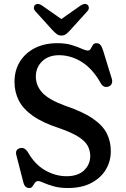

<svg xmlns="http://www.w3.org/2000/svg" viewBox="-20 -931 634 967"><path d="M321.5 16Q280.5 16 250 7.2Q219.5 -1.5 200 -10.2Q180.5 -19 172.5 -19Q161.5 -19 155.8 -10.2Q150 -1.5 144 7.2Q138 16 127.5 16Q104 16 97 -15L62 -151Q55.5 -178 81 -185Q104 -191 121 -163.5Q155 -103.5 207 -73.5Q259 -43.5 315.5 -43.5Q372 -43.5 403 -72.8Q434 -102 434.5 -144Q434.5 -172.5 422 -196Q409.5 -219.5 376.5 -241Q343.5 -262.5 281.5 -284.5Q196 -312 146 -347.2Q96 -382.5 74.5 -425.2Q53 -468 53 -518.5Q53 -576.5 80 -620.2Q107 -664 155.5 -688.8Q204 -713.5 268 -713.5Q311 -713.5 341 -704.2Q371 -695 391 -685.8Q411 -676.5 422.5 -676.5Q432 -676.5 437 -685.8Q442 -695 447.8 -704.2Q453.5 -713.5 465 -713.5Q478 -713.5 485.5 -705.2Q493 -697 499.5 -676L543 -534.5Q547.5 -519 542 -508.2Q536.5 -497.5 523.5 -494Q500 -488 486 -514.5Q445 -586.5 390.5 -619.8Q336 -653 277.5 -653Q224 -653 192.2 -622Q160.5 -591 160.5 -546Q160.5 -499 193.8 -463.5Q227 -428 308.5 -398.5Q397 -368.5 447.2 -334Q497.5 -299.5 518 -258.8Q538.5 -218 538 -168.5Q538 -118.5 512.8 -76.5Q487.5 -34.5 439.2 -9.2Q391 16 321.5 16ZM334 -779.5Q322.5 -767 313 -759.5Q303.5 -752 289.5 -752Q275 -752 265.5 -759.5Q256 -767 244 -779.5L158.5 -874Q150 -883.5 150.5 -892.5Q151 -901.5 156.5 -906Q170 -917.5 191.5 -903.5L289 -835L386.5 -903.5Q408.5 -917.5 421.5 -906Q427 -901.5 427.5 -892.5Q428 -883.5 419.5 -874Z"/></svg>

Font: Fraunces 9pt S100
Style: Regular
Weight: 400
Version: Version 1.000; ttfautohint (v1.8.3)